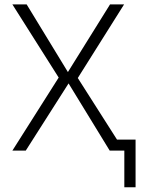

<svg xmlns="http://www.w3.org/2000/svg" viewBox="-20 -670 642 854"><path d="M35 -650.5H98.5L282 -349.5L469.5 -650.5H532L326 -323L500.5 -49H583V163H533V0H468L285 -299L94.5 0H35L241 -325Z"/></svg>

Font: Overused Grotesk Light
Style: Regular
Weight: 300
Version: Version 0.004